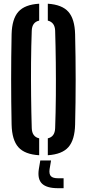

<svg xmlns="http://www.w3.org/2000/svg" viewBox="-20 -828 468 1034"><path d="M191 8Q113.5 3.5 79 -35.2Q44.5 -74 42.5 -157Q37.5 -400 42.5 -643.5Q44.5 -726 79 -764.8Q113.5 -803.5 191 -808V-717Q152.5 -708.5 151 -662.5Q148 -581 147.2 -491.2Q146.5 -401.5 147.5 -311.2Q148.5 -221 151 -138Q152.5 -91.5 191 -83ZM237.5 8V-83Q275.5 -91.5 277 -138Q280 -221 280.8 -311.2Q281.5 -401.5 280.5 -491.2Q279.5 -581 277 -662.5Q275.5 -707.5 237.5 -717V-808Q314.5 -803 348.5 -764.2Q382.5 -725.5 384.5 -643.5Q390.5 -399 384.5 -157Q382.5 -74.5 348.5 -35.8Q314.5 3 237.5 8ZM322.5 185.5H292Q232 185.5 206.5 161.2Q181 137 189 83.5L197 36H255L247 83.5Q243.5 109.5 254.2 120.8Q265 132 292 132H322.5Z"/></svg>

Font: Big Shoulders Stencil Display
Style: Bold
Weight: 700
Designer: Patric King
Foundry: XO Type Co
Version: Version 1.000